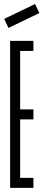

<svg xmlns="http://www.w3.org/2000/svg" viewBox="-20 -913 211 933"><path d="M0.4 -821.3 150.4 -893.4 171.2 -849.6 21.2 -777.2ZM29.2 0V-714.3H142.4V-665.6H77.9V-381.5H142.4V-332.8H77.9V-48.7H142.4V0Z"/></svg>

Font: Marapfhont
Style: Book
Weight: 400
Version: Version 0.15